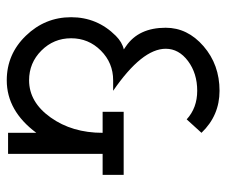

<svg xmlns="http://www.w3.org/2000/svg" viewBox="-71 -598 673 571"><g transform="rotate(90 265.5 -312.5)"><path d="M375 -281.2H312.5V-343.8H500V-281.2H437.5V0H375V-84Q309.6 3.9 218.8 3.9Q141.1 3.9 86.2 -53Q31.2 -109.9 31.2 -187.5Q31.2 -265.1 86.4 -320.3Q105.5 -339.4 127 -344.2Q122.1 -347.2 117.7 -350.6Q62.5 -388.2 62.5 -468.8Q62.5 -533.7 117.4 -581.3Q172.4 -628.9 250 -628.9Q323.7 -628.9 375 -575.2L335 -531.2Q300.8 -562.5 250 -562.5Q198.2 -562.5 161.6 -535.2Q125 -507.8 125 -468.8Q125 -398.4 250 -312.5H218.8Q167 -312.5 130.4 -275.9Q93.8 -239.3 93.8 -187.5Q93.8 -135.7 130.4 -99.1Q167 -62.5 218.8 -62.5Q283.7 -62.5 329.3 -126.5Q375 -190.4 375 -281.2Z"/></g></svg>

Font: Juliett
Style: Regular
Weight: 400
Designer: GGBotNet
Foundry: GGBotNet
Version: 0.60